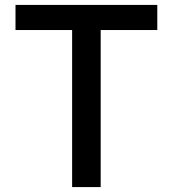

<svg xmlns="http://www.w3.org/2000/svg" viewBox="-20 -760 702 780"><path d="M389 0V-638H619V-740H43V-638H273V0Z"/></svg>

Font: Be Vietnam Pro Medium
Style: Regular
Weight: 500
Designer: Lam Bao, Tony Le, Vietanh Nguyen
Foundry: Yellow Type Foundry
Version: Version 1.002